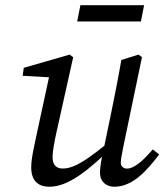

<svg xmlns="http://www.w3.org/2000/svg" viewBox="-20 -694 623 727"><path d="M166.7 13.1C238.7 13.1 313.9 -47.7 412.3 -143.6L412.1 -171.7C313.3 -91.5 264.6 -55.9 217 -55.9C193.1 -55.9 179.1 -69.8 179.1 -98.8C179.1 -120.7 185 -153.4 194 -194L257.1 -477.2L244 -487.3L70 -437.2L65.9 -407L177.5 -400.7L170.2 -422.9L119 -186.4C111.1 -146.6 98.2 -97 98.2 -60.2C98.2 -5.2 129.4 13.1 166.7 13.1ZM412.3 13.1C483.6 13.1 536.9 -49.1 582.7 -109.2L558.5 -128.3C516.7 -80.4 487 -55.6 460.2 -55.6C448.3 -55.6 437.4 -63.5 437.4 -77.5C437.4 -89.5 441.3 -110.3 446.3 -135.1L517.5 -477.2L504.3 -487.3L439.4 -466.8C428.5 -403.1 415.6 -338.5 402.7 -274.9L368.7 -111C359.8 -70.4 358.7 -53.3 358.7 -39C358.7 -4.4 384.9 13.1 412.3 13.1ZM272.3 -612.8H513.6L525.6 -674.2H284.4L272.3 -612.8Z"/></svg>

Font: Source Serif Variable
Style: Italic
Weight: 389
Italic angle: -12°
Designer: Frank Grießhammer
Foundry: Adobe Systems Incorporated
Version: Version 3.001;hotconv 1.0.111;makeotfexe 2.5.65597